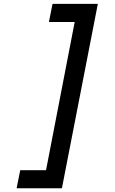

<svg xmlns="http://www.w3.org/2000/svg" viewBox="-20 -784 594 996"><path d="M218.8 98.8 367.5 -670H233.8L252.5 -763.8H487.5L301.2 192.5H66.2L85 98.8Z"/></svg>

Font: Cambay
Style: Bold Italic
Weight: 700
Italic angle: -11°
Designer: Pooja Saxena
Foundry: Pooja Saxena
Version: Version 1.006;PS 001.006;hotconv 1.0.70;makeotf.lib2.5.58329